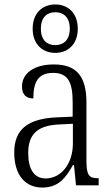

<svg xmlns="http://www.w3.org/2000/svg" viewBox="-20 -834 503 864"><path d="M229 -596C285 -596 330 -634 330 -705C330 -776 285 -814 229 -814C172 -814 127 -776 127 -705C127 -634 172 -596 229 -596ZM229 -631C193 -631 164 -652 164 -705C164 -758 193 -779 229 -779C264 -779 294 -758 294 -705C294 -652 264 -631 229 -631ZM170 10C245 10 277 -36 308 -91H313L322 0H424V-32H421C381 -32 369 -45 369 -110V-372C369 -495 321 -544 222 -544C132 -544 79 -503 79 -445C79 -409 97 -391 130 -391C130 -464 151 -506 219 -506C290 -506 307 -458 307 -372V-309L238 -306C107 -301 44 -253 44 -148C44 -41 98 10 170 10ZM185 -31C131 -31 107 -77 107 -145C107 -225 143 -270 248 -274L308 -277V-188C308 -101 258 -31 185 -31Z"/></svg>

Font: Noto Serif Myanmar Condensed Light
Style: Regular
Weight: 300
Width: 3
Designer: Ben Mitchell and the Monotype Design Team
Foundry: Monotype Imaging Inc.
Version: Version 2.106